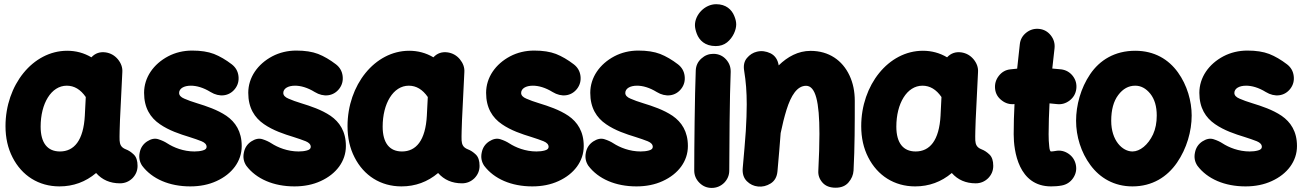

<svg xmlns="http://www.w3.org/2000/svg" viewBox="-20 -815 6223 918"><path d="M553.7 61.5C576.7 61.5 596.7 53.2 613.3 37.1C629.4 20.5 637.7 1 637.7 -22C637.7 -46.4 631.8 -64.5 619.6 -76.2C607.4 -87.9 594.7 -96.2 581.5 -101.1C557.6 -110.4 553.2 -125.5 551.8 -143.6C550.8 -160.6 552.7 -215.3 553.7 -241.7L564.9 -470.2C566.4 -492.2 559.1 -512.7 543.5 -531.7C527.8 -550.3 508.3 -561 485.4 -564.5C458 -568.4 435.1 -560.5 417 -541C381.3 -562 342.8 -572.3 301.3 -572.3C136.7 -572.3 6.3 -408.2 6.3 -211.9C6.3 -155.8 17.6 -106 40 -62.5C84.5 24.9 165 76.2 264.2 76.2C330.6 76.2 389.2 54.7 439.5 12.2C468.3 44.9 506.3 61.5 553.7 61.5ZM266.6 -90.8C207.5 -90.8 174.3 -130.9 174.3 -209.5C174.3 -319.8 224.6 -405.3 299.3 -405.3C335 -405.3 365.2 -387.2 390.1 -351.1L385.7 -265.1V-263.7C379.4 -142.1 333.5 -90.8 266.6 -90.8Z M1103.5 -390.1C1117.7 -408.2 1123 -429.2 1120.1 -452.1C1117.2 -475.1 1106.4 -493.2 1088.4 -507.3C1059.6 -529.3 1031.2 -545.9 1002.9 -557.1C974.6 -567.9 939.9 -573.2 898.9 -573.2C857.4 -573.2 818.8 -564 784.2 -545.9C713.9 -508.8 668.9 -444.8 668.9 -371.1C668.9 -298.8 699.2 -252.4 743.7 -221.7C788.1 -190.9 840.3 -173.8 884.8 -160.2C908.2 -152.8 927.7 -146 943.8 -139.6C960 -132.8 967.8 -124 967.8 -112.8C967.8 -104.5 961.9 -99.1 949.7 -95.7C937.5 -92.3 924.3 -90.8 909.7 -90.8C856.9 -90.8 810.1 -109.9 779.3 -129.9C768.1 -137.2 753.9 -144 736.8 -149.4C719.7 -154.8 702.1 -150.9 683.1 -138.7C664.1 -126 652.3 -108.4 647.9 -85.4C643.1 -62.5 647 -41.5 659.7 -22.5C707 40.5 790 76.2 889.6 76.2C936 76.2 978 67.9 1015.1 50.8C1089.4 17.1 1135.7 -43.9 1135.7 -116.7C1135.7 -186.5 1105.5 -231.4 1062.5 -261.2C1019 -290.5 966.8 -307.6 922.4 -321.3C898.4 -328.6 877.9 -335.9 861.3 -343.3C844.7 -350.1 836.4 -359.4 836.4 -370.6C836.4 -391.6 858.9 -405.3 892.6 -405.3C919.4 -405.3 952.1 -396.5 986.8 -375C1029.3 -349.1 1075.7 -354.5 1103.5 -390.1Z M1601.6 -390.1C1615.7 -408.2 1621.1 -429.2 1618.2 -452.1C1615.2 -475.1 1604.5 -493.2 1586.4 -507.3C1557.6 -529.3 1529.3 -545.9 1501 -557.1C1472.7 -567.9 1438 -573.2 1397 -573.2C1355.5 -573.2 1316.9 -564 1282.2 -545.9C1211.9 -508.8 1167 -444.8 1167 -371.1C1167 -298.8 1197.3 -252.4 1241.7 -221.7C1286.1 -190.9 1338.4 -173.8 1382.8 -160.2C1406.2 -152.8 1425.8 -146 1441.9 -139.6C1458 -132.8 1465.8 -124 1465.8 -112.8C1465.8 -104.5 1460 -99.1 1447.8 -95.7C1435.5 -92.3 1422.4 -90.8 1407.7 -90.8C1355 -90.8 1308.1 -109.9 1277.3 -129.9C1266.1 -137.2 1252 -144 1234.9 -149.4C1217.8 -154.8 1200.2 -150.9 1181.2 -138.7C1162.1 -126 1150.4 -108.4 1146 -85.4C1141.1 -62.5 1145 -41.5 1157.7 -22.5C1205.1 40.5 1288.1 76.2 1387.7 76.2C1434.1 76.2 1476.1 67.9 1513.2 50.8C1587.4 17.1 1633.8 -43.9 1633.8 -116.7C1633.8 -186.5 1603.5 -231.4 1560.5 -261.2C1517.1 -290.5 1464.8 -307.6 1420.4 -321.3C1396.5 -328.6 1376 -335.9 1359.4 -343.3C1342.8 -350.1 1334.5 -359.4 1334.5 -370.6C1334.5 -391.6 1356.9 -405.3 1390.6 -405.3C1417.5 -405.3 1450.2 -396.5 1484.9 -375C1527.3 -349.1 1573.7 -354.5 1601.6 -390.1Z M2189 61.5C2211.9 61.5 2231.9 53.2 2248.5 37.1C2264.6 20.5 2272.9 1 2272.9 -22C2272.9 -46.4 2267.1 -64.5 2254.9 -76.2C2242.7 -87.9 2230 -96.2 2216.8 -101.1C2192.9 -110.4 2188.5 -125.5 2187 -143.6C2186 -160.6 2188 -215.3 2189 -241.7L2200.2 -470.2C2201.7 -492.2 2194.3 -512.7 2178.7 -531.7C2163.1 -550.3 2143.6 -561 2120.6 -564.5C2093.3 -568.4 2070.3 -560.5 2052.2 -541C2016.6 -562 1978 -572.3 1936.5 -572.3C1772 -572.3 1641.6 -408.2 1641.6 -211.9C1641.6 -155.8 1652.8 -106 1675.3 -62.5C1719.7 24.9 1800.3 76.2 1899.4 76.2C1965.8 76.2 2024.4 54.7 2074.7 12.2C2103.5 44.9 2141.6 61.5 2189 61.5ZM1901.9 -90.8C1842.8 -90.8 1809.6 -130.9 1809.6 -209.5C1809.6 -319.8 1859.9 -405.3 1934.6 -405.3C1970.2 -405.3 2000.5 -387.2 2025.4 -351.1L2021 -265.1V-263.7C2014.6 -142.1 1968.8 -90.8 1901.9 -90.8Z M2738.8 -390.1C2752.9 -408.2 2758.3 -429.2 2755.4 -452.1C2752.4 -475.1 2741.7 -493.2 2723.6 -507.3C2694.8 -529.3 2666.5 -545.9 2638.2 -557.1C2609.9 -567.9 2575.2 -573.2 2534.2 -573.2C2492.7 -573.2 2454.1 -564 2419.4 -545.9C2349.1 -508.8 2304.2 -444.8 2304.2 -371.1C2304.2 -298.8 2334.5 -252.4 2378.9 -221.7C2423.3 -190.9 2475.6 -173.8 2520 -160.2C2543.5 -152.8 2563 -146 2579.1 -139.6C2595.2 -132.8 2603 -124 2603 -112.8C2603 -104.5 2597.2 -99.1 2585 -95.7C2572.8 -92.3 2559.6 -90.8 2544.9 -90.8C2492.2 -90.8 2445.3 -109.9 2414.6 -129.9C2403.3 -137.2 2389.2 -144 2372.1 -149.4C2355 -154.8 2337.4 -150.9 2318.4 -138.7C2299.3 -126 2287.6 -108.4 2283.2 -85.4C2278.3 -62.5 2282.2 -41.5 2294.9 -22.5C2342.3 40.5 2425.3 76.2 2524.9 76.2C2571.3 76.2 2613.3 67.9 2650.4 50.8C2724.6 17.1 2771 -43.9 2771 -116.7C2771 -186.5 2740.7 -231.4 2697.8 -261.2C2654.3 -290.5 2602.1 -307.6 2557.6 -321.3C2533.7 -328.6 2513.2 -335.9 2496.6 -343.3C2480 -350.1 2471.7 -359.4 2471.7 -370.6C2471.7 -391.6 2494.1 -405.3 2527.8 -405.3C2554.7 -405.3 2587.4 -396.5 2622.1 -375C2664.6 -349.1 2710.9 -354.5 2738.8 -390.1Z M3236.8 -390.1C3251 -408.2 3256.3 -429.2 3253.4 -452.1C3250.5 -475.1 3239.7 -493.2 3221.7 -507.3C3192.9 -529.3 3164.6 -545.9 3136.2 -557.1C3107.9 -567.9 3073.2 -573.2 3032.2 -573.2C2990.7 -573.2 2952.1 -564 2917.5 -545.9C2847.2 -508.8 2802.2 -444.8 2802.2 -371.1C2802.2 -298.8 2832.5 -252.4 2877 -221.7C2921.4 -190.9 2973.6 -173.8 3018.1 -160.2C3041.5 -152.8 3061 -146 3077.1 -139.6C3093.3 -132.8 3101.1 -124 3101.1 -112.8C3101.1 -104.5 3095.2 -99.1 3083 -95.7C3070.8 -92.3 3057.6 -90.8 3043 -90.8C2990.2 -90.8 2943.4 -109.9 2912.6 -129.9C2901.4 -137.2 2887.2 -144 2870.1 -149.4C2853 -154.8 2835.4 -150.9 2816.4 -138.7C2797.4 -126 2785.6 -108.4 2781.2 -85.4C2776.4 -62.5 2780.3 -41.5 2793 -22.5C2840.3 40.5 2923.3 76.2 3022.9 76.2C3069.3 76.2 3111.3 67.9 3148.4 50.8C3222.7 17.1 3269 -43.9 3269 -116.7C3269 -186.5 3238.8 -231.4 3195.8 -261.2C3152.3 -290.5 3100.1 -307.6 3055.7 -321.3C3031.7 -328.6 3011.2 -335.9 2994.6 -343.3C2978 -350.1 2969.7 -359.4 2969.7 -370.6C2969.7 -391.6 2992.2 -405.3 3025.9 -405.3C3052.7 -405.3 3085.4 -396.5 3120.1 -375C3162.6 -349.1 3209 -354.5 3236.8 -390.1Z M3302.7 -694.8C3302.7 -683.1 3305.7 -669.4 3311.5 -653.8C3323.2 -622.6 3350.6 -594.7 3401.9 -594.7C3423.3 -594.7 3441.4 -600.6 3456.1 -612.3C3485.4 -635.7 3500 -672.4 3500 -698.2C3500 -710 3497.1 -723.6 3490.7 -738.8C3478.5 -769 3451.2 -794.9 3404.3 -794.9C3349.6 -794.9 3302.7 -744.6 3302.7 -694.8ZM3394 -557.6H3390.1C3369.1 -557.6 3350.1 -550.3 3333.5 -535.2C3316.4 -520 3307.6 -501 3306.6 -478C3301.8 -360.4 3299.3 -102.1 3299.3 0C3299.3 22.9 3307.6 42.5 3324.2 59.1C3340.3 75.2 3359.9 83.5 3382.8 83.5C3405.8 83.5 3425.8 75.2 3442.4 59.1C3458.5 42.5 3466.8 22.9 3466.8 0C3466.8 -99.6 3468.8 -360.8 3473.6 -470.2V-474.1C3473.6 -495.6 3466.3 -514.6 3451.2 -531.2C3436 -547.9 3417 -556.6 3394 -557.6Z M3531.2 -11.7C3528.8 15.1 3535.6 36.1 3550.8 51.3C3565.9 66.4 3584 74.7 3604 76.7C3625 79.1 3645.5 74.2 3665 62C3684.1 49.8 3694.8 30.8 3697.3 3.9C3703.6 -65.9 3708.5 -125 3712.4 -177.2V-178.2C3720.7 -218.8 3730 -255.9 3740.7 -290.5C3762.2 -358.9 3791.5 -404.8 3834 -404.8C3879.4 -404.8 3897.9 -328.6 3897.9 -174.8C3897.9 -124.5 3896 -65.9 3892.6 1C3891.1 22.5 3897.9 41.5 3912.6 58.1C3926.8 74.2 3947.8 82.5 3975.1 82.5C4002 82.5 4022.5 74.2 4037.1 57.1C4051.8 40 4059.6 21.5 4061 0.5C4066.9 -109.4 4066.9 -226.6 4066.9 -332.5C4066.9 -377.9 4058.6 -418.5 4041.5 -454.6C4007.3 -526.9 3942.9 -571.8 3855.5 -571.8C3796.4 -571.8 3745.6 -543.9 3703.1 -502.4C3698.7 -530.3 3685.5 -549.3 3664.1 -560.1C3642.6 -570.3 3621.1 -573.2 3599.1 -567.9C3580.1 -563.5 3564.5 -553.2 3551.3 -537.6C3538.1 -522 3533.7 -501.5 3538.1 -476.1C3546.4 -424.8 3550.3 -377 3550.3 -315.9C3550.3 -279.3 3548.8 -237.3 3545.9 -189C3542.5 -140.6 3537.6 -81.5 3531.2 -11.7Z M4645 61.5C4668 61.5 4688 53.2 4704.6 37.1C4720.7 20.5 4729 1 4729 -22C4729 -46.4 4723.1 -64.5 4710.9 -76.2C4698.7 -87.9 4686 -96.2 4672.9 -101.1C4648.9 -110.4 4644.5 -125.5 4643.1 -143.6C4642.1 -160.6 4644 -215.3 4645 -241.7L4656.2 -470.2C4657.7 -492.2 4650.4 -512.7 4634.8 -531.7C4619.1 -550.3 4599.6 -561 4576.7 -564.5C4549.3 -568.4 4526.4 -560.5 4508.3 -541C4472.7 -562 4434.1 -572.3 4392.6 -572.3C4228 -572.3 4097.7 -408.2 4097.7 -211.9C4097.7 -155.8 4108.9 -106 4131.3 -62.5C4175.8 24.9 4256.3 76.2 4355.5 76.2C4421.9 76.2 4480.5 54.7 4530.8 12.2C4559.6 44.9 4597.7 61.5 4645 61.5ZM4357.9 -90.8C4298.8 -90.8 4265.6 -130.9 4265.6 -209.5C4265.6 -319.8 4315.9 -405.3 4390.6 -405.3C4426.3 -405.3 4456.5 -387.2 4481.4 -351.1L4477.1 -265.1V-263.7C4470.7 -142.1 4424.8 -90.8 4357.9 -90.8Z M5126 -389.6C5128.9 -412.6 5123.5 -433.1 5109.4 -451.7C5095.2 -469.7 5076.7 -480.5 5053.7 -483.4C5040 -484.9 5025.9 -486.3 5011.2 -487.3C5014.6 -520 5018.1 -551.3 5022 -584C5024.4 -606.9 5018.6 -627.4 5004.4 -645.5C4990.2 -663.6 4971.7 -674.3 4948.7 -676.8C4925.8 -679.2 4905.3 -673.3 4887.2 -659.2C4869.1 -645 4858.4 -626.5 4856 -603.5C4851.6 -564.9 4847.2 -525.9 4843.3 -486.8C4832 -485.8 4821.3 -484.9 4810.5 -483.4C4787.6 -481 4769.5 -470.2 4755.4 -452.1C4741.2 -433.6 4735.4 -413.1 4737.8 -390.1C4740.2 -367.2 4751 -349.1 4769.5 -335C4787.6 -320.8 4808.1 -314.9 4830.6 -317.4C4828.1 -270 4826.7 -221.7 4826.7 -173.3C4826.7 -92.8 4849.6 76.2 5005.4 76.2C5021.5 76.2 5039.1 75.2 5057.1 71.8C5079.6 67.4 5097.7 55.7 5110.8 36.6C5124 17.1 5128.4 -3.9 5124 -26.4C5119.6 -48.3 5108.4 -66.4 5089.4 -79.6C5070.3 -92.8 5049.3 -97.7 5026.9 -93.3C5018.1 -91.8 5010.7 -90.8 5005.4 -90.8C5001 -90.8 4998 -99.1 4996.6 -115.7C4994.6 -132.3 4993.7 -151.4 4993.7 -173.3C4993.7 -222.7 4995.6 -272 4998 -320.8C5009.8 -319.8 5021 -318.8 5032.2 -317.4C5055.2 -314.5 5075.7 -320.3 5094.2 -334.5C5112.3 -348.6 5123 -366.7 5126 -389.6Z M5407.7 -572.3C5309.6 -572.3 5237.8 -527.3 5192.4 -460.4C5147 -393.6 5125 -311.5 5125 -237.3C5125 -163.6 5148.4 -86.4 5193.8 -25.4C5238.8 35.6 5306.6 76.2 5394.5 76.2C5489.7 76.2 5560.5 30.8 5607.4 -37.1C5654.3 -105 5677.7 -188 5677.7 -262.7C5677.7 -331.1 5656.2 -407.7 5611.8 -469.2C5567.4 -530.8 5500 -572.3 5407.7 -572.3ZM5407.7 -405.3C5435.1 -405.3 5459 -392.6 5480 -366.7C5500.5 -340.8 5510.7 -306.2 5510.7 -262.7C5510.7 -228.5 5504.9 -198.7 5493.2 -172.9C5469.2 -121.6 5430.2 -90.8 5394.5 -90.8C5346.7 -90.8 5293 -142.6 5293 -237.3C5293 -290 5304.2 -331.1 5326.7 -360.8C5349.1 -390.6 5376 -405.3 5407.7 -405.3Z M6148.9 -390.1C6163.1 -408.2 6168.5 -429.2 6165.5 -452.1C6162.6 -475.1 6151.9 -493.2 6133.8 -507.3C6105 -529.3 6076.7 -545.9 6048.3 -557.1C6020 -567.9 5985.4 -573.2 5944.3 -573.2C5902.8 -573.2 5864.3 -564 5829.6 -545.9C5759.3 -508.8 5714.4 -444.8 5714.4 -371.1C5714.4 -298.8 5744.6 -252.4 5789.1 -221.7C5833.5 -190.9 5885.7 -173.8 5930.2 -160.2C5953.6 -152.8 5973.1 -146 5989.3 -139.6C6005.4 -132.8 6013.2 -124 6013.2 -112.8C6013.2 -104.5 6007.3 -99.1 5995.1 -95.7C5982.9 -92.3 5969.7 -90.8 5955.1 -90.8C5902.3 -90.8 5855.5 -109.9 5824.7 -129.9C5813.5 -137.2 5799.3 -144 5782.2 -149.4C5765.1 -154.8 5747.6 -150.9 5728.5 -138.7C5709.5 -126 5697.8 -108.4 5693.4 -85.4C5688.5 -62.5 5692.4 -41.5 5705.1 -22.5C5752.4 40.5 5835.4 76.2 5935.1 76.2C5981.4 76.2 6023.4 67.9 6060.5 50.8C6134.8 17.1 6181.2 -43.9 6181.2 -116.7C6181.2 -186.5 6150.9 -231.4 6107.9 -261.2C6064.5 -290.5 6012.2 -307.6 5967.8 -321.3C5943.8 -328.6 5923.3 -335.9 5906.7 -343.3C5890.1 -350.1 5881.8 -359.4 5881.8 -370.6C5881.8 -391.6 5904.3 -405.3 5938 -405.3C5964.8 -405.3 5997.6 -396.5 6032.2 -375C6074.7 -349.1 6121.1 -354.5 6148.9 -390.1Z"/></svg>

Font: Mikhak Black
Style: Regular
Weight: 900
Designer: Amin Abedi
Version: Version 3.2